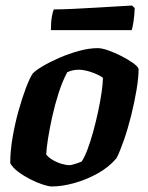

<svg xmlns="http://www.w3.org/2000/svg" viewBox="-20 -674 534 694"><path d="M167 0Q156 0 134.5 -7Q113 -14 89.5 -26Q66 -38 46 -53Q26 -68 17 -84Q17 -128 25.5 -177.5Q34 -227 47 -273.5Q60 -320 73.5 -355.5Q87 -391 98 -408Q108 -419 134 -434.5Q160 -450 194.5 -465Q229 -480 265.5 -490Q302 -500 333 -500Q348 -500 371 -492Q394 -484 418.5 -471.5Q443 -459 460.5 -446.5Q478 -434 481 -425Q481 -394 473.5 -349Q466 -304 454 -256Q442 -208 427.5 -166.5Q413 -125 401 -102Q373 -69 332 -46.5Q291 -24 247.5 -12Q204 0 167 0ZM231 -77Q235 -77 243 -79Q251 -81 259.5 -84Q268 -87 275 -90Q285 -104 296 -133Q307 -162 317 -198.5Q327 -235 335 -272.5Q343 -310 347.5 -342Q352 -374 352 -393Q341 -401 325.5 -407.5Q310 -414 294 -418Q278 -422 266 -422Q255 -422 244.5 -420Q234 -418 223 -413Q205 -379 191.5 -336.5Q178 -294 168.5 -251Q159 -208 153.5 -172.5Q148 -137 147 -116Q154 -106 168.5 -97Q183 -88 200.5 -82.5Q218 -77 231 -77ZM164 -565Q164 -594 167.5 -614Q171 -634 175 -640Q205 -640 246 -642Q287 -644 329 -646.5Q371 -649 405 -651Q439 -653 457 -654L467 -645Q466 -618 462.5 -595.5Q459 -573 456 -565Z"/></svg>

Font: Texturina Medium 12pt ExtraBold
Style: Italic
Weight: 800
Italic angle: -11°
Version: Version 1.002